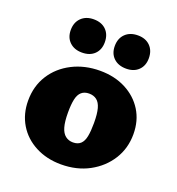

<svg xmlns="http://www.w3.org/2000/svg" viewBox="-123 -752 801 869"><g transform="rotate(20 277.5 -318.0)"><path d="M266 16Q197 16 142.5 -12.5Q88 -41 58 -91Q28 -141 28 -205Q28 -275 62 -328.5Q96 -382 155.5 -412.5Q215 -443 289 -443Q359 -443 413 -415Q467 -387 497.5 -338Q528 -289 528 -224Q528 -156 494 -102Q460 -48 401 -16Q342 16 266 16ZM283 -96Q306 -96 319.5 -108.5Q333 -121 338 -146.5Q343 -172 343 -211Q343 -255 336 -280.5Q329 -306 314 -317.5Q299 -329 277 -329Q255 -329 241 -317Q227 -305 221.5 -280Q216 -255 216 -216Q216 -172 223.5 -146Q231 -120 246.5 -108Q262 -96 283 -96ZM182 -492Q145 -492 122.5 -513.5Q100 -535 100 -571Q100 -608 122.5 -630Q145 -652 182 -652Q220 -652 242 -630Q264 -608 264 -571Q264 -535 242 -513.5Q220 -492 182 -492ZM395 -492Q357 -492 334.5 -513.5Q312 -535 312 -571Q312 -608 334.5 -630Q357 -652 395 -652Q432 -652 454 -630Q476 -608 476 -571Q476 -535 454 -513.5Q432 -492 395 -492Z"/></g></svg>

Font: Ysabeau Office Black
Style: Regular
Weight: 900
Designer: Christian Thalmann (Catharsis Fonts)
Version: Version 2.001;gftools[0.9.30]; featfreeze: tnum,lnum,ss02